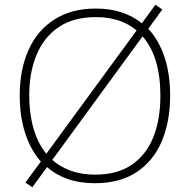

<svg xmlns="http://www.w3.org/2000/svg" viewBox="-20 -854 799 808"><path d="M696 -451Q696 -343 661 -260Q626 -177 555.5 -130Q485 -83 379 -83Q316 -83 265.5 -100.5Q215 -118 178 -151L116 -66L87 -86L152 -174Q108 -224 85.5 -295Q63 -366 63 -452Q63 -560 99.5 -642.5Q136 -725 208 -771.5Q280 -818 384 -818Q443 -818 491.5 -802Q540 -786 577 -756L634 -834L663 -814L604 -733Q648 -686 672 -614.5Q696 -543 696 -451ZM103 -452Q103 -376 121 -313.5Q139 -251 175 -207L555 -726Q523 -753 480 -767.5Q437 -782 384 -782Q289 -782 227 -740Q165 -698 134 -623.5Q103 -549 103 -452ZM655 -451Q655 -615 580 -701L200 -181Q233 -152 278 -135.5Q323 -119 380 -119Q474 -119 535 -161Q596 -203 625.5 -277.5Q655 -352 655 -451Z"/></svg>

Font: Noto Sans Telugu UI ExtraLight
Style: Regular
Weight: 200
Designer: Jelle Bosma - Monotype Design Team
Foundry: Monotype Imaging Inc.
Version: Version 2.005; ttfautohint (v1.8.4.7-5d5b)